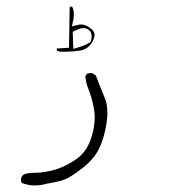

<svg xmlns="http://www.w3.org/2000/svg" viewBox="-20 -257 540 584"><path d="M209 -164.1Q214.8 -167 221.2 -169.2Q227.5 -171.4 234.4 -171.4Q244.6 -171.4 251.7 -164.6Q258.8 -157.7 258.8 -146.5Q258.8 -141.1 256.8 -134.3L255.4 -128.9L251 -126.5Q237.8 -118.7 219.7 -113.3L203.1 -108.4L201.2 -160.2ZM160.2 -100.1Q168.9 -99.6 176.8 -99.6Q200.7 -99.6 223.1 -103Q249 -106.9 262.7 -132.8Q267.6 -143.1 267.6 -150.4Q267.6 -159.2 260.7 -166.5Q242.7 -182.6 226.6 -182.6Q222.7 -182.6 218.8 -181.6L198.7 -176.8L203.1 -196.8Q204.6 -205.6 204.6 -213.4Q204.6 -227.1 199.2 -237.3L192.9 -236.3L191.9 -234.4L189.9 -111.8L152.3 -109.4L153.3 -103ZM306.2 73.7Q304.7 54.7 297.9 39.1Q283.7 4.9 271.5 -27.3L262.2 -33.7Q258.3 -34.7 254.2 -34.7Q250 -34.7 245.1 -32.7L239.7 -25.9Q240.7 -5.9 248.5 12.7Q258.8 37.1 265.6 72.8Q268.1 85.9 268.1 100.1Q268.1 126 259.8 154.8Q247.1 201.2 214.8 225.1Q184.6 247.1 151.4 257.8Q118.2 268.1 86.4 268.6Q61 269 51.8 273.9Q46.9 277.8 43.9 285.2Q43.9 287.1 43.9 290.8Q43.9 294.4 45.9 299.3Q65.9 307.1 84.7 307.1Q103.5 307.1 122.1 301.8Q163.1 294.9 179.7 287.8Q196.3 280.8 231.9 253.4Q265.6 227.1 281.2 195.3Q289.1 179.2 294.9 159.4Q300.8 139.6 303.7 119.9Q306.6 100.1 306.6 89.8Q306.6 79.6 306.2 73.7Z"/></svg>

Font: NaikaiFont
Style: ExtraLight
Weight: 200
Version: Version 1.89